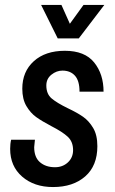

<svg xmlns="http://www.w3.org/2000/svg" viewBox="-20 -743 465 775"><path d="M21 -142Q21 -163 25 -179H121Q118 -155 118 -149Q118 -108 141.5 -88Q165 -68 202 -68Q233 -68 254 -87.5Q275 -107 275 -137Q275 -171 253.5 -191Q232 -211 187 -234Q149 -254 126 -270.5Q103 -287 86.5 -315Q70 -343 70 -385Q70 -454 116.5 -496Q163 -538 242 -538Q322 -538 360 -491Q398 -444 398 -373H301Q301 -417 282.5 -437.5Q264 -458 232 -458Q208 -458 187.5 -441.5Q167 -425 167 -398Q167 -364 188 -346Q209 -328 254 -306Q292 -288 315.5 -271.5Q339 -255 356 -226.5Q373 -198 373 -153Q373 -74 324 -31Q275 12 194 12Q118 12 69.5 -30Q21 -72 21 -142ZM146 -723H228L262 -647L317 -723H401L298 -588H213Z"/></svg>

Font: Archivo Narrow Medium
Style: Italic
Weight: 500
Italic angle: -8°
Designer: Hector Gatti
Foundry: Omnibus-Type
Version: Version 2.001